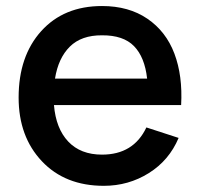

<svg xmlns="http://www.w3.org/2000/svg" viewBox="-20 -598 661 634"><path d="M158.2 -251Q164.6 -173.8 205.3 -130.6Q246.1 -87.4 316.9 -87.4Q420.9 -87.4 463.4 -177.2L569.8 -142.6Q538.6 -68.4 471.4 -26.4Q404.3 15.6 322.8 15.6Q194.8 15.6 118.2 -65.7Q41.5 -147 41.5 -275.9Q41.5 -412.6 116.2 -495.4Q190.9 -578.1 316.9 -578.1Q405.3 -578.1 466.8 -536.1Q528.3 -494.1 555.9 -420.9Q583.5 -347.7 578.1 -251ZM316.9 -481.4Q249 -481.9 210.7 -444.1Q172.4 -406.2 161.6 -338.4H465.8Q458 -409.2 422.6 -445.6Q387.2 -481.9 316.9 -481.4Z"/></svg>

Font: Manrope3 Semibold
Style: Regular
Weight: 600
Width: 4
Designer: Mikhail Sharanda
Foundry: Mikhail Sharanda
Version: Version 3.000;PS 003.000;hotconv 1.0.88;makeotf.lib2.5.64775